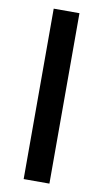

<svg xmlns="http://www.w3.org/2000/svg" viewBox="-87 -802 453 843"><g transform="rotate(10 139.5 -380.0)"><path d="M196.8 0H82V-759.8H196.8Z"/></g></svg>

Font: f42954597008400   
Style: Regular
Weight: 600
Foundry: Ascender Corporation
Version: Version 1.10